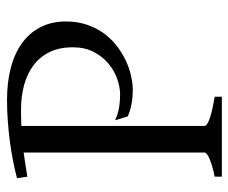

<svg xmlns="http://www.w3.org/2000/svg" viewBox="-74 -596 670 563"><g transform="rotate(-90 261.5 -315.0)"><path d="M24.4 0V-21Q57.6 -27.8 76.4 -35.9Q95.2 -43.9 95.2 -50.8V-581.1Q77.1 -578.6 59.3 -575.9Q41.5 -573.2 24.4 -570.3L20 -600.6Q43.5 -606.9 71 -612.3Q98.6 -617.7 128.4 -621.6Q158.2 -625.5 188.7 -627.7Q219.2 -629.9 249 -629.9Q301.8 -629.9 344.2 -618.7Q386.7 -607.4 416.7 -585.4Q446.8 -563.5 463.1 -531.2Q479.5 -499 479.5 -457Q479.5 -423.3 470 -395.5Q460.4 -367.7 444.6 -345.9Q428.7 -324.2 408.2 -308.3Q387.7 -292.5 365.5 -282Q343.3 -271.5 321 -266.4Q298.8 -261.2 279.8 -261.2Q233.9 -261.2 201.2 -275.9L189.9 -313Q210.4 -303.7 229.2 -301Q248 -298.3 265.1 -298.3Q287.6 -298.3 312 -307.1Q336.4 -315.9 356.9 -333.3Q377.4 -350.6 390.6 -376.5Q403.8 -402.3 403.8 -437Q403.8 -477.1 389.4 -505.9Q375 -534.7 350.1 -553Q325.2 -571.3 292 -580.1Q258.8 -588.9 221.2 -588.9Q209 -588.9 197 -588.6Q185.1 -588.4 173.3 -587.9V-50.8Q173.3 -47.9 177.2 -44.4Q181.2 -41 190.7 -37.1Q200.2 -33.2 216.8 -29.3Q233.4 -25.4 258.8 -21V0Z"/></g></svg>

Font: Akkhara
Style: Regular
Weight: 400
Designer: J. Victor Gaultney
Version: Version 1.00 June 13, 2006, initial release